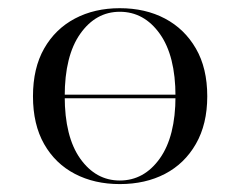

<svg xmlns="http://www.w3.org/2000/svg" viewBox="-20 -447 597 478"><path d="M103.2 -202.4V-211.3H453.2V-202.4ZM278.2 11.3Q215.3 11.3 166.5 -14.1Q117.7 -39.5 89.9 -88.3Q62.1 -137.1 62.1 -207.3Q62.1 -277.4 89.9 -326.2Q117.7 -375 166.5 -400.8Q215.3 -426.6 278.2 -426.6Q341.9 -426.6 390.7 -400.8Q439.5 -375 467.7 -326.2Q496 -277.4 496 -207.3Q496 -137.9 467.7 -88.7Q439.5 -39.5 390.7 -14.1Q341.9 11.3 278.2 11.3ZM278.2 2.4Q338.7 2.4 377.8 -52.4Q416.9 -107.3 416.9 -207.3Q416.9 -308.1 377.8 -362.9Q338.7 -417.7 278.2 -417.7Q218.5 -417.7 179.8 -362.9Q141.1 -308.1 141.1 -207.3Q141.1 -106.5 179.8 -52Q218.5 2.4 278.2 2.4Z"/></svg>

Font: Playfair 144pt SemiExpanded Light
Style: Regular
Weight: 300
Width: 6
Designer: Claus Eggers Sørensen
Foundry: Claus Eggers Sørensen
Version: Version 2.203